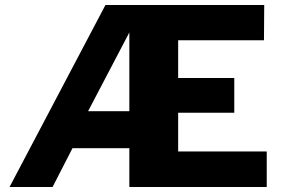

<svg xmlns="http://www.w3.org/2000/svg" viewBox="-20 -743 1137 763"><path d="M1040 -141H688V-295H911V-433H688V-583H1029L1030 -723H399L18 0H189L268 -154H494V0H1040ZM494 -301H330L494 -614Z"/></svg>

Font: United Sans ExtraBold
Style: Regular
Weight: 800
Designer: Pablo Impallari, Rodrigo Fuenzalida (Modified by Dan O. Williams)
Version: Version 1.000;PS 001.000;hotconv 1.0.88;makeotf.lib2.5.64775